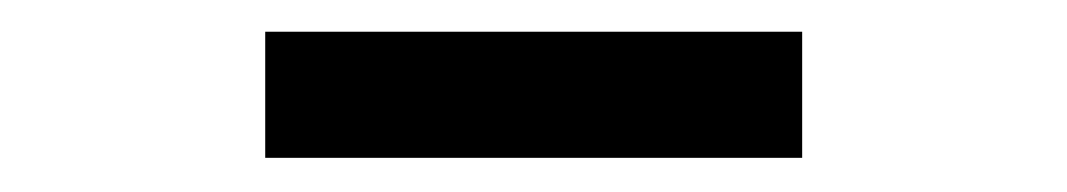

<svg xmlns="http://www.w3.org/2000/svg" viewBox="-20 -698 656 118"><path d="M143 -601V-678.5H473V-601Z"/></svg>

Font: Overpass Mono Light Medium
Style: Regular
Weight: 500
Monospace: yes
Version: Version 4.000